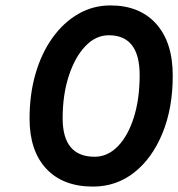

<svg xmlns="http://www.w3.org/2000/svg" viewBox="-20 -680 657 708"><path d="M89 -243Q89 -332 111 -408Q133 -484 173.5 -540.5Q214 -597 268.5 -628.5Q323 -660 387 -660Q495 -660 556 -592Q617 -524 617 -401Q617 -281 579 -188.5Q541 -96 475 -44Q409 8 323 8Q212 8 150.5 -58Q89 -124 89 -243ZM495 -403Q495 -550 381 -550Q333 -550 294.5 -509.5Q256 -469 233.5 -399.5Q211 -330 211 -244Q211 -102 329 -102Q377 -102 414.5 -140.5Q452 -179 473.5 -247Q495 -315 495 -403Z"/></svg>

Font: Overused Grotesk SemiBold
Style: Italic
Weight: 600
Italic angle: -10°
Version: Version 0.003